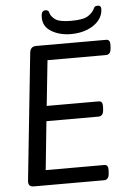

<svg xmlns="http://www.w3.org/2000/svg" viewBox="-59 -918 663 962"><g transform="rotate(-5 273.0 -437.0)"><path d="M324 -744Q268 -744 226.5 -768.5Q185 -793 185 -839Q185 -859 190.5 -866.5Q196 -874 206 -874Q222 -874 224 -862Q228 -843 249.5 -826.5Q271 -810 331 -810Q393 -810 417 -826.5Q441 -843 449 -862Q452 -870 457.5 -872Q463 -874 470 -874Q486 -874 486 -857Q486 -825 465 -799.5Q444 -774 407.5 -759Q371 -744 324 -744ZM72 0Q58 0 51 -6.5Q44 -13 45 -29L112 -669Q115 -700 145 -700H497Q517 -700 516 -672L515 -657Q514 -639 507 -631.5Q500 -624 489 -624H195L171 -396H433Q453 -396 452 -368L451 -353Q450 -335 443 -327.5Q436 -320 425 -320H163L138 -76H433Q453 -76 452 -48L451 -33Q450 -15 443 -7.5Q436 0 425 0Z"/></g></svg>

Font: Asap
Style: Italic
Weight: 400
Italic angle: -6°
Designer: Pablo Cosgaya
Foundry: Omnibus-Type
Version: Version 3.001; ttfautohint (v1.8.3)